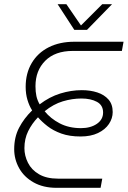

<svg xmlns="http://www.w3.org/2000/svg" viewBox="-20 -900 612 920"><path d="M251 0Q187 0 141 -26Q95 -52 71.5 -94.5Q48 -137 48 -185Q48 -243 71.5 -288Q95 -333 134 -371Q120 -393 111.5 -421.5Q103 -450 103 -484Q103 -549 132 -598Q161 -647 213.5 -673.5Q266 -700 336 -700H572L564 -656H329Q244 -656 197 -609Q150 -562 150 -487Q150 -460 154.5 -439.5Q159 -419 170 -400Q217 -436 269 -452Q321 -468 372 -468Q413 -468 446.5 -457Q480 -446 500 -423Q520 -400 520 -363Q520 -333 502 -306Q484 -279 449.5 -262.5Q415 -246 366 -246Q313 -246 274 -260Q235 -274 207.5 -295.5Q180 -317 162 -338Q133 -308 115 -271.5Q97 -235 97 -190Q97 -154 114 -120Q131 -86 167 -65Q203 -44 258 -44H470L462 0ZM368 -286Q414 -286 444 -306.5Q474 -327 474 -361Q474 -396 444.5 -412Q415 -428 370 -428Q326 -428 281 -414.5Q236 -401 194 -367Q222 -332 266 -309Q310 -286 368 -286ZM336 -757 256 -880H298L368 -778L470 -880H517L397 -757Z"/></svg>

Font: MuseoModerno Thin ExtraLight
Style: Italic
Weight: 250
Italic angle: -9°
Version: Version 1.003